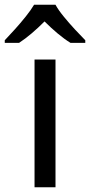

<svg xmlns="http://www.w3.org/2000/svg" viewBox="-60 -786 378 806"><path d="M173 0H85V-536H173ZM173 -766Q185 -744 207.5 -716.5Q230 -689 254.5 -662.5Q279 -636 298 -617V-606H236Q210 -622 182 -645.5Q154 -669 127 -696Q100 -669 73 -646Q46 -623 20 -606H-40V-617Q-21 -637 2.5 -663Q26 -689 48 -716.5Q70 -744 83 -766Z"/></svg>

Font: Noto Sans Manichaean
Style: Regular
Weight: 400
Designer: Monotype Design Team
Foundry: Monotype Imaging Inc.
Version: Version 2.005; ttfautohint (v1.8.4.7-5d5b)